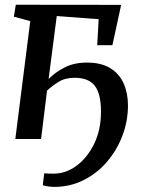

<svg xmlns="http://www.w3.org/2000/svg" viewBox="-20 -572 592 790"><path d="M180 -247Q207 -274.5 246 -294.5Q285 -314.5 337.5 -314.5Q397 -314.5 434.2 -291.2Q471.5 -268 489 -228.2Q506.5 -188.5 506.5 -138Q506.5 -73.5 483.5 -13.2Q460.5 47 419.5 94.5Q378.5 142 323.2 169.5Q268 197 203.5 197Q193.5 197 178.2 195Q163 193 156 190L162 141Q168.5 142 179.2 142.2Q190 142.5 201 142.5Q251 142.5 295.2 109.8Q339.5 77 367.5 19.5Q395.5 -38 395.5 -112.5Q395.5 -185.5 370.2 -218.8Q345 -252 286.5 -252Q247 -252 219.5 -234.2Q192 -216.5 173.5 -199L149 0H43L104.5 -485L37 -503.5L45 -552.5L478.5 -552L442.5 -386H380L386 -493L213.5 -506Z"/></svg>

Font: Merriweather 24pt Medium
Style: Italic
Weight: 500
Italic angle: -7.8°
Version: Version 2.101